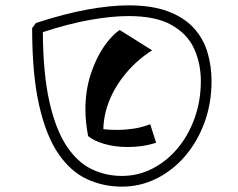

<svg xmlns="http://www.w3.org/2000/svg" viewBox="-20 -805 890 717"><path d="M435 -108Q366 -108 305 -136Q244 -164 198 -231Q152 -298 126 -412.5Q100 -527 100 -700L114 -719Q221 -754 307 -769.5Q393 -785 460 -785Q548 -785 607.5 -762.5Q667 -740 703 -701Q739 -662 754.5 -610.5Q770 -559 770 -502Q770 -420 744 -348.5Q718 -277 672 -223Q626 -169 565 -138.5Q504 -108 435 -108ZM435 -148Q496 -148 549.5 -175.5Q603 -203 643.5 -251.5Q684 -300 707 -364.5Q730 -429 730 -502Q730 -568 705 -623Q680 -678 621 -711.5Q562 -745 460 -745Q398 -745 318 -731Q238 -717 140 -685Q141 -529 164.5 -425Q188 -321 228.5 -260Q269 -199 322 -173.5Q375 -148 435 -148ZM457 -256Q409 -256 369.5 -267.5Q330 -279 309 -297Q304 -323 301.5 -347.5Q299 -372 299 -396Q299 -467 318.5 -527Q338 -587 367.5 -630Q397 -673 427 -693L548 -617Q493 -582 452 -533.5Q411 -485 389 -431Q367 -377 366 -323Q379 -321 392 -320.5Q405 -320 419 -320Q448 -320 478.5 -324.5Q509 -329 541 -341L563 -272Q535 -263 509 -259.5Q483 -256 457 -256Z"/></svg>

Font: Joti One
Style: Regular
Weight: 400
Designer: Eduardo Rodriguez Tunni
Foundry: Eduardo Rodriguez Tunni
Version: Version 1.002; ttfautohint (v1.8.4.7-5d5b);gftools[0.9.24]